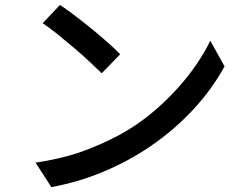

<svg xmlns="http://www.w3.org/2000/svg" viewBox="-20 -732 996 778"><path d="M223 -712Q249 -695 282.5 -669.5Q316 -644 350.5 -616Q385 -588 416 -560.5Q447 -533 467 -512L392 -435Q373 -454 343.5 -481.5Q314 -509 280.5 -537.5Q247 -566 213.5 -593Q180 -620 153 -638ZM124 -73Q245 -91 338 -127.5Q431 -164 500 -206Q558 -242 608.5 -285.5Q659 -329 701.5 -376.5Q744 -424 777 -472.5Q810 -521 832 -567L890 -463Q837 -367 761 -286Q685 -205 593.5 -142Q502 -79 398.5 -36Q295 7 188 26Z"/></svg>

Font: Kinto Sans Med
Style: Regular
Weight: 500
Designer: Authors: Ryoko NISHIZUKA  (kana & ideographs); Paul D. Hunt (Latin, Greek & Cyrillic); Wenlong ZHANG  (bopomofo); Sandol
Foundry: Adobe Systems Incorporated, ookami Inc.
Version: Version 0.001